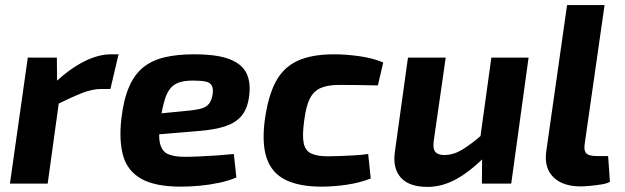

<svg xmlns="http://www.w3.org/2000/svg" viewBox="-20 -720 2452 753"><path d="M203 -494 204 -376 217 -362 167 0H19L89 -494ZM445 -507 413 -371H377Q342 -371 301.5 -355Q261 -339 200 -309L194 -395Q253 -450 309 -478.5Q365 -507 415 -507Z M741 -507Q832 -507 881.5 -487.5Q931 -468 948 -430Q965 -392 956 -336Q949 -290 925.5 -263.5Q902 -237 861 -224Q820 -211 757 -206L505 -185L516 -266L729 -287Q756 -290 773 -295.5Q790 -301 800 -313.5Q810 -326 814 -350Q817 -374 810 -385.5Q803 -397 785 -400.5Q767 -404 737 -404Q706 -404 685 -397.5Q664 -391 650 -375.5Q636 -360 627 -331.5Q618 -303 610 -258Q600 -193 607 -160Q614 -127 638 -116Q662 -105 705 -105Q729 -105 763 -106.5Q797 -108 832.5 -110.5Q868 -113 897 -116L907 -24Q877 -11 839 -3Q801 5 762 8.5Q723 12 689 12Q590 12 535.5 -18Q481 -48 463.5 -107.5Q446 -167 456 -255Q465 -331 486.5 -380Q508 -429 542.5 -456.5Q577 -484 626.5 -495.5Q676 -507 741 -507Z M1291 -507Q1337 -507 1390 -499.5Q1443 -492 1483 -475L1462 -385Q1418 -386 1378 -386.5Q1338 -387 1310 -387Q1266 -387 1238 -375Q1210 -363 1195 -333Q1180 -303 1173 -247Q1165 -189 1171 -159Q1177 -129 1200.5 -118Q1224 -107 1267 -107Q1285 -107 1310.5 -108Q1336 -109 1366 -110.5Q1396 -112 1424 -116L1434 -20Q1391 -3 1339.5 4.5Q1288 12 1241 12Q1154 12 1100 -14.5Q1046 -41 1026 -99.5Q1006 -158 1019 -253Q1032 -345 1062 -400.5Q1092 -456 1147 -481.5Q1202 -507 1291 -507Z M1728 -494 1681 -167Q1677 -136 1687.5 -124Q1698 -112 1722 -112Q1757 -112 1791 -132Q1825 -152 1876 -196L1898 -122Q1832 -53 1774 -20Q1716 13 1657 13Q1584 13 1551.5 -24Q1519 -61 1529 -127L1580 -494ZM2053 -494 1985 0H1870L1871 -134L1859 -147L1907 -494Z M2351 -700 2273 -155Q2269 -129 2279.5 -118.5Q2290 -108 2320 -108H2365L2372 -7Q2360 0 2337.5 3.5Q2315 7 2293 9Q2271 11 2257 11Q2187 11 2150.5 -25Q2114 -61 2122 -124L2204 -700Z"/></svg>

Font: Exo 2
Style: Bold Italic
Weight: 700
Italic angle: -8°
Designer: Natanael Gama
Foundry: Natanael Gama
Version: Version 2.010